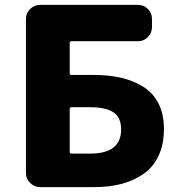

<svg xmlns="http://www.w3.org/2000/svg" viewBox="-20 -764 729 784"><path d="M143.6 0Q120.1 0 103 -17.1Q85.9 -34.2 85.9 -57.6V-686.5Q85.9 -710 103 -727.1Q120.1 -744.1 143.6 -744.1H543Q567.4 -744.1 584 -727.1Q600.6 -710 600.6 -686.5V-653.3Q600.6 -629.9 584 -612.8Q567.4 -595.7 543 -595.7H272.5Q264.6 -595.7 264.6 -588.9V-464.8Q264.6 -458 272.5 -458H362.3Q423.8 -458 473.1 -446.8Q522.5 -435.5 563.5 -410.6Q604.5 -385.7 627 -341.8Q649.4 -297.9 649.4 -237.3Q649.4 -174.8 627.4 -127.9Q605.5 -81.1 565.9 -53.7Q526.4 -26.4 476.6 -13.2Q426.8 0 367.2 0ZM264.6 -144.5Q264.6 -136.7 272.5 -136.7H347.7Q474.6 -136.7 474.6 -235.4Q474.6 -284.2 443.4 -305.2Q412.1 -326.2 347.7 -326.2H272.5Q264.6 -326.2 264.6 -318.4Z"/></svg>

Font: Gen Jyuu Gothic Heavy
Style: Bold
Weight: 900
Designer: [Source Han Sans]
Ryoko NISHIZUKA  (kana & ideographs); Paul D. Hunt (Latin, Greek & Cyrillic); Wenlong ZHANG  (bopomofo
Version: Version 1.002.20150607